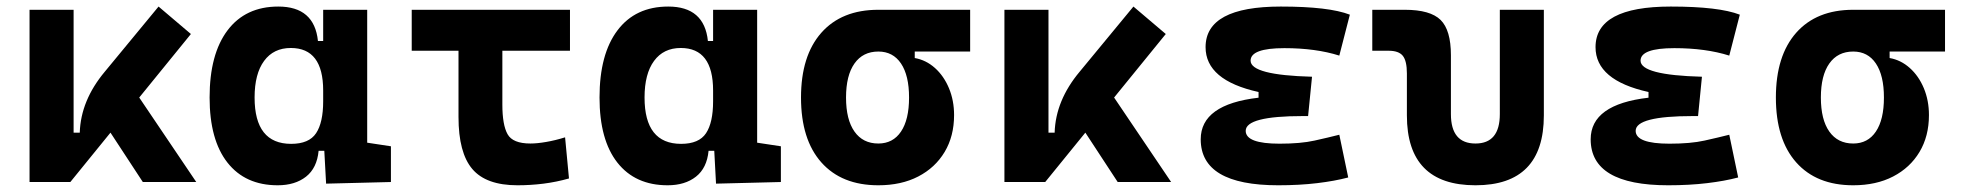

<svg xmlns="http://www.w3.org/2000/svg" viewBox="-20 -547 5899 577"><path d="M68.8 0V-517.6H201.2V-148.4H219.7Q222.7 -245.1 294.9 -331.5L456.5 -527.3L553.7 -444.8L398.4 -253.9L569.8 0H409.2L312 -148.4L191.4 0Z M814.5 9.8Q717.3 9.8 663.6 -58.3Q609.9 -126.5 609.9 -253.9Q609.9 -384.3 663.8 -455.8Q717.8 -527.3 816.4 -527.3Q924.8 -527.3 935.5 -423.8H951.2V-517.6H1083.5V-118.2L1154.8 -107.4V0L960 4.9L954.6 -93.8H937.5Q932.6 -42 899.7 -16.1Q866.7 9.8 814.5 9.8ZM951.2 -242.7V-274.9Q951.2 -402.8 854 -402.8Q802.2 -402.8 773.7 -364Q745.1 -325.2 745.1 -253.9Q745.1 -114.7 855 -114.7Q908.7 -114.7 929.9 -146.7Q951.2 -178.7 951.2 -242.7Z M1535.2 9.8Q1440.9 9.8 1399.4 -39.1Q1357.9 -87.9 1357.9 -195.3V-394.5H1217.3V-517.6H1692.9V-394.5H1489.7V-232.9Q1489.7 -171.4 1505.4 -143.6Q1521 -115.7 1574.2 -115.7Q1594.2 -115.7 1621.3 -120.4Q1648.4 -125 1678.2 -134.3L1689.9 -10.7Q1652.3 0 1613.5 4.9Q1574.7 9.8 1535.2 9.8Z M1986.3 9.8Q1889.2 9.8 1835.4 -58.3Q1781.7 -126.5 1781.7 -253.9Q1781.7 -384.3 1835.7 -455.8Q1889.6 -527.3 1988.3 -527.3Q2096.7 -527.3 2107.4 -423.8H2123V-517.6H2255.4V-118.2L2326.7 -107.4V0L2131.8 4.9L2126.5 -93.8H2109.4Q2104.5 -42 2071.5 -16.1Q2038.6 9.8 1986.3 9.8ZM2123 -242.7V-274.9Q2123 -402.8 2025.9 -402.8Q1974.1 -402.8 1945.6 -364Q1917 -325.2 1917 -253.9Q1917 -114.7 2026.9 -114.7Q2080.6 -114.7 2101.8 -146.7Q2123 -178.7 2123 -242.7Z M2619.6 9.8Q2509.3 9.8 2448.2 -59.1Q2387.2 -127.9 2387.2 -253.9Q2387.2 -379.4 2448.2 -448.5Q2509.3 -517.6 2619.6 -517.6H2895.5V-392.1H2729V-372.6Q2762.7 -366.7 2789.6 -342.8Q2816.4 -318.8 2831.8 -282Q2847.2 -245.1 2847.2 -201.2Q2847.2 -137.7 2818.8 -90.3Q2790.5 -43 2739.5 -16.6Q2688.5 9.8 2619.6 9.8ZM2619.6 -115.7Q2663.6 -115.7 2687.7 -151.6Q2711.9 -187.5 2711.9 -253.9Q2711.9 -320.3 2687.7 -356.2Q2663.6 -392.1 2619.6 -392.1Q2573.2 -392.1 2547.9 -356.2Q2522.5 -320.3 2522.5 -253.9Q2522.5 -187.5 2547.9 -151.6Q2573.2 -115.7 2619.6 -115.7Z M2998.5 0V-517.6H3130.9V-148.4H3149.4Q3152.3 -245.1 3224.6 -331.5L3386.2 -527.3L3483.4 -444.8L3328.1 -253.9L3499.5 0H3338.9L3241.7 -148.4L3121.1 0Z M3821.3 9.8Q3588.4 9.8 3588.4 -128.4Q3588.4 -233.4 3762.2 -253.4V-270.5Q3603 -305.7 3603 -405.3Q3603 -527.3 3829.1 -527.3Q3973.6 -527.3 4036.6 -502.9L4004.9 -379.9Q3934.1 -402.3 3839.8 -402.3Q3738.3 -402.3 3738.3 -364.7Q3738.3 -321.3 3922.9 -316.4L3911.1 -198.2H3895.5Q3723.6 -198.2 3723.6 -153.8Q3723.6 -115.2 3825.2 -115.2Q3888.7 -115.2 3930.4 -124.5Q3972.2 -133.8 4004.9 -142.1L4031.7 -13.7Q3991.2 -2.9 3938.2 3.4Q3885.3 9.8 3821.3 9.8Z M4414.1 9.8Q4208 9.8 4208 -200.2V-326.2Q4208 -363.8 4195.8 -379.2Q4183.6 -394.5 4153.3 -394.5H4104V-517.6H4201.7Q4278.3 -517.6 4309.3 -487.1Q4340.3 -456.5 4340.3 -380.9V-204.1Q4340.3 -115.7 4414.1 -115.7Q4487.3 -115.7 4487.3 -204.1V-517.6H4619.6V-200.2Q4619.6 9.8 4414.1 9.8Z M4993.2 9.8Q4760.3 9.8 4760.3 -128.4Q4760.3 -233.4 4934.1 -253.4V-270.5Q4774.9 -305.7 4774.9 -405.3Q4774.9 -527.3 5001 -527.3Q5145.5 -527.3 5208.5 -502.9L5176.8 -379.9Q5106 -402.3 5011.7 -402.3Q4910.2 -402.3 4910.2 -364.7Q4910.2 -321.3 5094.7 -316.4L5083 -198.2H5067.4Q4895.5 -198.2 4895.5 -153.8Q4895.5 -115.2 4997.1 -115.2Q5060.5 -115.2 5102.3 -124.5Q5144 -133.8 5176.8 -142.1L5203.6 -13.7Q5163.1 -2.9 5110.1 3.4Q5057.1 9.8 4993.2 9.8Z M5549.3 9.8Q5439 9.8 5377.9 -59.1Q5316.9 -127.9 5316.9 -253.9Q5316.9 -379.4 5377.9 -448.5Q5439 -517.6 5549.3 -517.6H5825.2V-392.1H5658.7V-372.6Q5692.4 -366.7 5719.2 -342.8Q5746.1 -318.8 5761.5 -282Q5776.9 -245.1 5776.9 -201.2Q5776.9 -137.7 5748.5 -90.3Q5720.2 -43 5669.2 -16.6Q5618.2 9.8 5549.3 9.8ZM5549.3 -115.7Q5593.3 -115.7 5617.4 -151.6Q5641.6 -187.5 5641.6 -253.9Q5641.6 -320.3 5617.4 -356.2Q5593.3 -392.1 5549.3 -392.1Q5502.9 -392.1 5477.5 -356.2Q5452.1 -320.3 5452.1 -253.9Q5452.1 -187.5 5477.5 -151.6Q5502.9 -115.7 5549.3 -115.7Z"/></svg>

Font: CaskaydiaMono NF
Style: Bold
Weight: 700
Designer: Aaron Bell
Foundry: Saja Typeworks
Version: Version 2111.001; ttfautohint (v1.8.4);Nerd Fonts 3.1.1